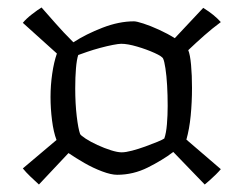

<svg xmlns="http://www.w3.org/2000/svg" viewBox="-20 -547 650 513"><path d="M84 -54Q74 -63 61.5 -75Q49 -87 41 -97L131 -173Q123 -194 119 -225.5Q115 -257 115 -288Q115 -319 119.5 -350Q124 -381 132 -404L41 -486Q50 -497 65.5 -509Q81 -521 91 -527Q108 -508 128 -485Q148 -462 176 -434Q210 -456 254 -473Q298 -490 338 -490Q345 -490 363.5 -484Q382 -478 405 -467.5Q428 -457 447 -445L523 -526Q539 -516 550 -507Q561 -498 570 -488Q547 -471 525.5 -452Q504 -433 483 -413Q488 -401 490.5 -373.5Q493 -346 493 -312Q493 -274 489.5 -238Q486 -202 478 -174L570 -95Q565 -89 557 -81Q549 -73 540.5 -65.5Q532 -58 527 -54L443 -141Q414 -119 375 -99.5Q336 -80 293 -80Q277 -80 253 -89Q229 -98 205.5 -111.5Q182 -125 163 -138ZM305 -140Q316 -140 333 -144.5Q350 -149 368 -155.5Q386 -162 400.5 -168Q415 -174 419 -177Q424 -191 426 -215Q428 -239 428 -264Q428 -293 426.5 -319Q425 -345 422 -364.5Q419 -384 416 -390Q414 -396 393 -405.5Q372 -415 346.5 -422.5Q321 -430 304 -430Q297 -430 281.5 -427Q266 -424 247.5 -419Q229 -414 213 -408.5Q197 -403 189 -400Q185 -388 183 -364.5Q181 -341 181 -311Q181 -270 185 -236.5Q189 -203 194 -189Q196 -185 209 -176.5Q222 -168 240.5 -159.5Q259 -151 276.5 -145.5Q294 -140 305 -140Z"/></svg>

Font: Texturina 12pt ExtraLight
Style: Regular
Weight: 250
Designer: Guillermo Torres Carreño
Foundry: Omnibus-Type
Version: Version 1.002